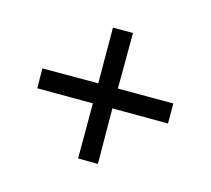

<svg xmlns="http://www.w3.org/2000/svg" viewBox="-87 -596 747 681"><g transform="rotate(-30 286.5 -256.0)"><path d="M143 -60 92 -112 235 -255 91 -400 142 -452 287 -307 431 -452 483 -400 338 -256 482 -112 430 -60 286 -205Z"/></g></svg>

Font: Archivo SemiCondensed
Style: Regular
Weight: 400
Width: 4
Designer: Hector Gatti
Foundry: Omnibus-Type
Version: Version 2.001